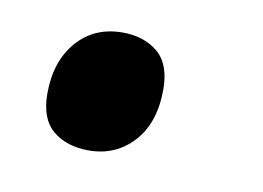

<svg xmlns="http://www.w3.org/2000/svg" viewBox="-35 -194 338 247"><g transform="rotate(10 134.0 -70.5)"><path d="M92 8Q63 8 45 -7Q27 -22 27 -55Q27 -97 49.5 -123Q72 -149 109 -149Q137 -149 155 -134Q173 -119 173 -86Q173 -42 150 -17Q127 8 92 8Z"/></g></svg>

Font: Noto Serif Display SemiCondensed
Style: Bold Italic
Weight: 700
Width: 4
Italic angle: -12°
Designer: Monotype Design Team
Foundry: Monotype Imaging Inc.
Version: Version 2.009